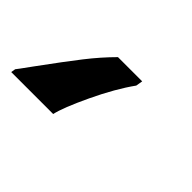

<svg xmlns="http://www.w3.org/2000/svg" viewBox="-187 -109 482 482"><g transform="rotate(45 54.0 132.0)"><path d="M-137 228Q-135 226 -109 190Q-63 127 -34.5 90.5Q-6 54 24 24H110L107 42Q76 85 46 148.5Q16 212 10 240H-139Z"/></g></svg>

Font: Noto Serif NarrowBlack
Style: Italic
Weight: 900
Width: 4
Italic angle: -12°
Designer: Monotype Design Team
Foundry: Monotype Imaging Inc.
Version: Version 1.001